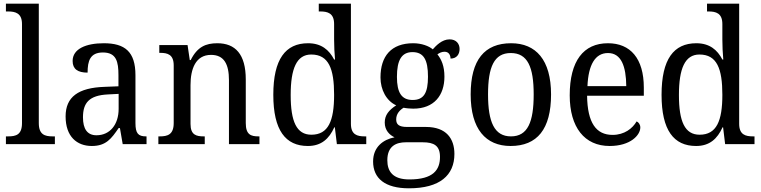

<svg xmlns="http://www.w3.org/2000/svg" viewBox="-20 -780 4120 1039"><path d="M12 0H277V-42H265C223 -42 190 -51 190 -114V-760H12V-718H24C63 -718 99 -709 99 -650V-114C99 -51 67 -42 24 -42H12Z M477 10C554 10 583 -30 622 -87H629L644 0H773V-42H770C728 -42 713 -58 713 -114V-373C713 -500 656 -546 542 -546C446 -546 373 -516 373 -450C373 -406 401 -387 454 -387C454 -451 468 -496 537 -496C610 -496 621 -446 621 -373V-313L545 -310C404 -305 335 -256 335 -150C335 -41 396 10 477 10ZM502 -48C452 -48 429 -83 429 -145C429 -223 462 -264 564 -269L622 -272V-191C622 -106 575 -48 502 -48Z M837 0H1088V-42H1083C1043 -42 1011 -49 1011 -109V-320C1011 -406 1038 -483 1122 -483C1193 -483 1219 -432 1219 -346V0H1384V-42H1379C1338 -42 1310 -51 1310 -114V-350C1310 -487 1253 -546 1156 -546C1094 -546 1048 -527 1012 -455H1007L995 -536H842V-494H847C887 -494 920 -485 920 -426V-114C920 -51 886 -42 845 -42H837Z M1646 10C1719 10 1761 -29 1789 -91H1792L1803 0H1962V-42H1954C1913 -42 1879 -51 1879 -110V-760H1705V-718H1713C1753 -718 1788 -709 1788 -650V-566C1788 -532 1790 -490 1793 -458H1788C1761 -510 1719 -546 1647 -546C1525 -546 1459 -460 1459 -267C1459 -75 1525 10 1646 10ZM1665 -51C1585 -51 1553 -122 1553 -266C1553 -408 1585 -485 1664 -485C1759 -485 1788 -408 1788 -267C1788 -126 1757 -51 1665 -51Z M2193 239C2361 239 2439 168 2439 53C2439 -29 2396 -93 2285 -93H2183C2138 -93 2124 -107 2124 -134C2124 -164 2143 -184 2164 -197C2177 -194 2201 -192 2216 -192C2330 -192 2385 -265 2385 -365C2385 -423 2369 -458 2347 -486C2359 -494 2370 -500 2386 -500C2409 -500 2418 -481 2418 -463C2452 -463 2467 -487 2467 -515C2467 -543 2449 -567 2413 -567C2371 -567 2339 -532 2322 -513C2301 -531 2261 -546 2216 -546C2097 -546 2039 -476 2039 -361C2039 -294 2071 -234 2124 -210C2084 -184 2062 -157 2062 -117C2062 -74 2089 -49 2115 -37C2054 -25 1999 15 1999 94C1999 185 2063 239 2193 239ZM2213 -239C2153 -239 2128 -279 2128 -364C2128 -454 2153 -498 2212 -498C2273 -498 2296 -456 2296 -365C2296 -278 2274 -239 2213 -239ZM2195 191C2105 191 2076 147 2076 87C2076 9 2126 -10 2176 -10H2268C2328 -10 2361 8 2361 69C2361 139 2325 191 2195 191Z M2743 10C2887 10 2962 -81 2962 -269C2962 -456 2880 -546 2746 -546C2602 -546 2527 -456 2527 -269C2527 -81 2609 10 2743 10ZM2745 -42C2655 -42 2621 -120 2621 -269C2621 -418 2654 -493 2744 -493C2835 -493 2868 -418 2868 -269C2868 -120 2836 -42 2745 -42Z M3279 10C3392 10 3445 -49 3445 -90C3445 -107 3435 -119 3425 -123C3403 -85 3359 -50 3295 -50C3206 -50 3159 -115 3157 -262H3464V-306C3464 -464 3391 -546 3270 -546C3138 -546 3063 -451 3063 -264C3063 -91 3143 10 3279 10ZM3369 -314H3159C3164 -430 3201 -493 3270 -493C3342 -493 3368 -421 3369 -314Z M3747 10C3820 10 3862 -29 3890 -91H3893L3904 0H4063V-42H4055C4014 -42 3980 -51 3980 -110V-760H3806V-718H3814C3854 -718 3889 -709 3889 -650V-566C3889 -532 3891 -490 3894 -458H3889C3862 -510 3820 -546 3748 -546C3626 -546 3560 -460 3560 -267C3560 -75 3626 10 3747 10ZM3766 -51C3686 -51 3654 -122 3654 -266C3654 -408 3686 -485 3765 -485C3860 -485 3889 -408 3889 -267C3889 -126 3858 -51 3766 -51Z"/></svg>

Font: Noto Serif Ethiopic SemiCondensed
Style: Regular
Weight: 400
Width: 4
Designer: Monotype Design Team
Foundry: Monotype Imaging Inc.
Version: Version 2.102